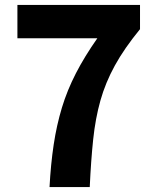

<svg xmlns="http://www.w3.org/2000/svg" viewBox="-20 -763 639 783"><path d="M182 0Q187 -94 199 -173.5Q211 -253 232.5 -324Q254 -395 289.5 -464Q325 -533 377 -607H51V-743H551V-644Q487 -566 448.5 -496Q410 -426 389.5 -353Q369 -280 360 -194.5Q351 -109 346 0Z"/></svg>

Font: Noto Sans SC ExtraBold
Style: Regular
Weight: 800
Designer: Ryoko NISHIZUKA 西塚涼子 (kana, bopomofo & ideographs); Paul D. Hunt (Latin, Greek & Cyrillic); Sandoll Communications 산돌커뮤니
Foundry: Adobe
Version: Version 2.004-H2;hotconv 1.0.118;makeotfexe 2.5.65603